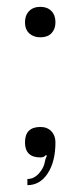

<svg xmlns="http://www.w3.org/2000/svg" viewBox="-20 -451 235 561"><path d="M98 -431Q118 -431 130 -419Q142 -407 142 -386Q142 -366 130.5 -354Q119 -342 98 -342Q78 -342 65.5 -353.5Q53 -365 53 -386Q53 -406 65 -418.5Q77 -431 98 -431ZM142 -35Q142 21 119.5 55.5Q97 90 60 90V72Q79 72 93.5 56Q108 40 111 22Q112 14 117 4L114 2Q109 9 98 9Q53 9 53 -35Q53 -80 98 -80Q118 -80 130 -67.5Q142 -55 142 -35Z"/></svg>

Font: FoglihtenNo06
Style: Regular
Weight: 500
Designer: gluk (gluksza@wp.pl)
Foundry: gluk (gluksza@wp.pl)
Version: Version 0.76